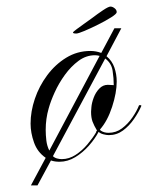

<svg xmlns="http://www.w3.org/2000/svg" viewBox="-20 -483 450 584"><path d="M74 81 119 -3Q94 -20 83.5 -49.5Q73 -79 73 -107Q73 -144 86 -182.5Q99 -221 123.5 -254Q148 -287 181.5 -307.5Q215 -328 255 -328Q272 -328 288 -322L328 -397H349L304 -312Q321 -298 328 -277.5Q335 -257 335 -235Q335 -201 321 -158Q307 -115 284 -89L286 -86Q296 -79 310 -79Q333 -79 351 -92.5Q369 -106 382.5 -125.5Q396 -145 403 -163H409L410 -161Q402 -142 387.5 -121Q373 -100 354 -86Q335 -72 311 -72Q304 -72 294.5 -74.5Q285 -77 280 -82Q269 -61 250.5 -40Q232 -19 209 -5Q186 9 161 9Q146 9 135 5L94 81ZM130 -25 283 -313Q279 -314 275.5 -314.5Q272 -315 269 -315Q242 -315 219 -298Q196 -281 177.5 -255.5Q159 -230 146.5 -202.5Q134 -175 128 -153Q119 -122 119 -88Q119 -72 121 -55.5Q123 -39 130 -25ZM168 1Q190 1 210 -12Q230 -25 246 -44Q262 -63 272 -80Q272 -83 275 -86Q266 -101 261.5 -113Q257 -125 257 -143Q257 -147 257.5 -150Q258 -153 258 -157Q259 -170 265 -186Q271 -202 282 -213.5Q293 -225 308 -225Q313 -225 317.5 -224.5Q322 -224 326 -224Q326 -245 322.5 -268Q319 -291 300 -305L141 -8Q146 -3 153.5 -1Q161 1 168 1ZM212 -381Q202 -381 202 -384Q202 -386 213.5 -394.5Q225 -403 239 -413Q253 -423 260 -428Q277 -441 293.5 -452Q310 -463 316 -463Q322 -463 328.5 -458Q335 -453 335 -446Q335 -441 318.5 -430.5Q302 -420 279 -408.5Q256 -397 237 -389Q218 -381 212 -381Z"/></svg>

Font: Fleur De Leah
Style: Regular
Weight: 400
Designer: Robert E. Leuschke
Foundry: Robert E. Leuschke
Version: Version 1.010; ttfautohint (v1.8.3)